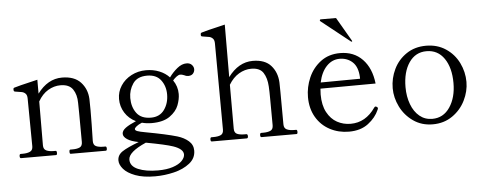

<svg xmlns="http://www.w3.org/2000/svg" viewBox="-56 -884 3085 1224"><g transform="rotate(-5 1486.0 -272.5)"><path d="M591 -27Q599 -27 599 -13Q599 0 591 0H367Q360 0 360 -13Q360 -27 367 -27H381Q410 -27 427 -35Q444 -43 444 -69L443 -255L442 -319Q442 -372 418.5 -406.5Q395 -441 339 -441Q298 -441 260 -418.5Q222 -396 196 -350L195 -69Q195 -44 213 -35.5Q231 -27 260 -27H273Q280 -27 280 -13Q280 0 273 0H49Q41 0 41 -13Q41 -27 49 -27H62Q91 -27 109 -35.5Q127 -44 127 -69L124 -375Q124 -396 114.5 -406Q105 -416 91.5 -419Q78 -422 48 -426Q42 -427 40.5 -430.5Q39 -434 39 -442Q39 -449 44 -451Q59 -457 196 -489V-400Q262 -489 353 -489Q432 -489 472.5 -445.5Q513 -402 516 -338Q517 -320 517 -266Q517 -184 514 -69Q514 -43 531.5 -35Q549 -27 578 -27Z M1198 -469Q1198 -453 1187.5 -441Q1177 -429 1156 -429Q1143 -429 1131 -436Q1117 -442 1106 -442Q1096 -442 1083 -432.5Q1070 -423 1058 -409Q1086 -369 1086 -320Q1086 -287 1071.5 -248.5Q1057 -210 1015 -180Q973 -150 899 -150Q866 -150 836 -158Q814 -149 801 -138.5Q788 -128 788 -121Q788 -113 802 -107.5Q816 -102 855 -95Q986 -71 1054 -51Q1097 -38 1125 -13.5Q1153 11 1153 48Q1153 97 1112.5 129Q1072 161 1012 175.5Q952 190 891 190Q815 190 764.5 171Q714 152 690 124Q666 96 666 69Q666 34 698.5 12.5Q731 -9 805 -37Q757 -46 732.5 -62.5Q708 -79 708 -98Q708 -118 732 -135.5Q756 -153 799 -171Q754 -193 729 -233Q704 -273 704 -321Q704 -367 729 -405.5Q754 -444 797 -466.5Q840 -489 891 -489Q937 -489 975.5 -473.5Q1014 -458 1040 -430Q1063 -462 1092.5 -486Q1122 -510 1152 -510Q1174 -510 1186 -497Q1198 -484 1198 -469ZM1012 -324Q1012 -377 983 -415.5Q954 -454 895 -454Q832 -454 804 -413Q776 -372 776 -321Q776 -264 805 -224.5Q834 -185 897 -185Q953 -185 982.5 -226Q1012 -267 1012 -324ZM1022 10Q975 -6 850 -29Q736 21 736 70Q736 112 785.5 133Q835 154 912 154Q968 154 1007.5 141Q1047 128 1066.5 107.5Q1086 87 1086 67Q1086 32 1022 10Z M1812 -27Q1819 -27 1819 -13Q1819 0 1812 0H1588Q1580 0 1580 -13Q1580 -27 1588 -27H1601Q1630 -27 1647.5 -35Q1665 -43 1665 -69L1664 -239Q1664 -286 1662 -318Q1659 -372 1637 -406Q1615 -440 1560 -440Q1519 -440 1481 -417.5Q1443 -395 1416 -350V-69Q1416 -43 1433.5 -35Q1451 -27 1481 -27H1493Q1502 -27 1502 -13Q1502 0 1493 0H1270Q1262 0 1262 -13Q1262 -27 1270 -27H1282Q1312 -27 1329.5 -35Q1347 -43 1347 -69L1344 -621Q1344 -642 1334.5 -652Q1325 -662 1312 -665Q1299 -668 1269 -672Q1259 -673 1259 -681V-688Q1259 -695 1265 -697Q1280 -703 1417 -735L1416 -399Q1483 -489 1574 -489Q1652 -489 1690.5 -445.5Q1729 -402 1732 -337Q1733 -321 1733 -275L1734 -69Q1734 -44 1752 -35.5Q1770 -27 1799 -27Z M2343 -119Q2343 -115 2340 -109Q2319 -60 2270.5 -23Q2222 14 2147 14Q2080 14 2024.5 -15.5Q1969 -45 1937 -100Q1905 -155 1905 -228Q1905 -292 1931 -352Q1957 -412 2008.5 -451Q2060 -490 2133 -490Q2221 -490 2276 -433Q2331 -376 2342 -277L1989 -275Q1987 -251 1987 -238Q1987 -169 2011.5 -123.5Q2036 -78 2075.5 -56.5Q2115 -35 2162 -35Q2258 -35 2320 -125Q2324 -131 2329 -131Q2332 -131 2338 -127Q2343 -124 2343 -119ZM1994 -314 2246 -316V-326Q2243 -392 2209.5 -423Q2176 -454 2127 -454Q2079 -454 2043.5 -417Q2008 -380 1994 -314ZM2210 -557Q2211 -556 2213 -556Q2215 -556 2216 -557Q2217 -558 2217 -559L2216 -562L2127 -715H2030Q2023 -715 2023 -708Q2023 -706 2026 -703Z M2448 -237Q2448 -301 2476 -359Q2504 -417 2557.5 -453Q2611 -489 2683 -489Q2755 -489 2809 -453Q2863 -417 2891.5 -359Q2920 -301 2920 -237Q2920 -177 2891.5 -119Q2863 -61 2809 -23.5Q2755 14 2683 14Q2612 14 2558.5 -23.5Q2505 -61 2476.5 -119Q2448 -177 2448 -237ZM2837 -237Q2837 -335 2796 -394.5Q2755 -454 2683 -454Q2612 -454 2571 -394Q2530 -334 2530 -237Q2530 -177 2548.5 -127.5Q2567 -78 2601.5 -49.5Q2636 -21 2683 -21Q2754 -21 2795.5 -82.5Q2837 -144 2837 -237Z"/></g></svg>

Font: Shippori Mincho
Style: Regular
Weight: 400
Designer: FONTDASU
Foundry: FONTDASU / Google Inc. / but / Adobe
Version: Version 3.110; ttfautohint (v1.8.3)